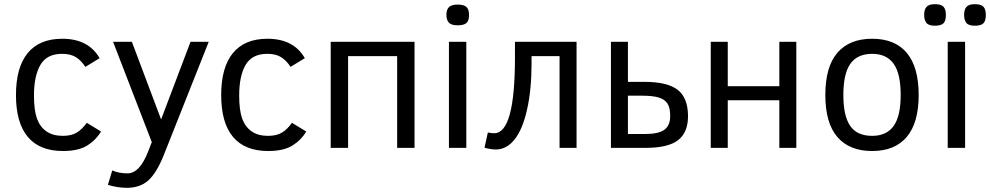

<svg xmlns="http://www.w3.org/2000/svg" viewBox="-20 -714 4780 927"><path d="M467.8 -79.1Q443.8 -38.1 401.4 -11.5Q358.9 15.1 284.2 15.1Q171.4 15.1 114.3 -53Q57.1 -121.1 57.1 -254.9Q57.1 -388.7 113.8 -457.8Q170.4 -526.9 280.8 -526.9Q407.2 -526.9 460.9 -433.1L392.1 -391.1Q373 -420.9 347.4 -437.5Q321.8 -454.1 279.8 -454.1Q206.1 -454.1 175 -400.6Q144 -347.2 144 -252.9Q144 -181.2 158.7 -141.1Q173.3 -101.1 204.3 -79.6Q235.4 -58.1 283.2 -58.1Q324.2 -58.1 350.1 -73.5Q376 -88.9 398.9 -121.1Z M522 108.9Q553.7 123 595.7 123Q654.8 123 695.8 16.1L712.9 -27.8L525.9 -512.2H616.7L757.8 -137.2L899.9 -512.2H987.8L769 39.1Q734.4 123.5 694.8 158.2Q655.3 192.9 591.8 192.9Q568.8 192.9 543 188.5Q517.1 184.1 501 178.2Z M1458.5 -79.1Q1434.6 -38.1 1392.1 -11.5Q1349.6 15.1 1274.9 15.1Q1162.1 15.1 1105 -53Q1047.9 -121.1 1047.9 -254.9Q1047.9 -388.7 1104.5 -457.8Q1161.1 -526.9 1271.5 -526.9Q1397.9 -526.9 1451.7 -433.1L1382.8 -391.1Q1363.8 -420.9 1338.1 -437.5Q1312.5 -454.1 1270.5 -454.1Q1196.8 -454.1 1165.8 -400.6Q1134.8 -347.2 1134.8 -252.9Q1134.8 -181.2 1149.4 -141.1Q1164.1 -101.1 1195.1 -79.6Q1226.1 -58.1 1273.9 -58.1Q1314.9 -58.1 1340.8 -73.5Q1366.7 -88.9 1389.6 -121.1Z M1897.5 0V-442.9H1660.6V0H1576.7V-512.2H1981.4V0Z M2244.6 -642.1Q2244.6 -612.8 2231.4 -602.3Q2218.3 -591.8 2189.5 -591.8Q2158.7 -591.8 2147 -605Q2135.3 -618.2 2135.3 -642.1Q2135.3 -668 2147.9 -679.9Q2160.6 -691.9 2189.5 -691.9Q2219.2 -691.9 2231.9 -680.4Q2244.6 -668.9 2244.6 -642.1ZM2147.5 0V-512.2H2231.4V0Z M2546.4 -442.9V-407.2Q2546.4 -282.7 2525.1 -186.8Q2503.9 -90.8 2465.1 -41.5Q2426.3 7.8 2373.5 7.8Q2361.3 7.8 2344.5 4.9Q2327.6 2 2319.3 -1L2335.4 -74.2Q2353.5 -70.8 2366.2 -70.8Q2466.3 -70.8 2466.3 -436V-512.2H2763.7V0H2681.6V-442.9Z M3011.7 -318.8H3091.8Q3202.6 -318.8 3252.2 -280Q3301.8 -241.2 3301.8 -152.8Q3301.8 -74.2 3253.7 -37.1Q3205.6 0 3094.7 0H2929.7V-512.2H3011.7ZM3215.8 -153.8Q3215.8 -193.8 3202.6 -214.1Q3189.5 -234.4 3160.4 -243.2Q3131.3 -252 3079.6 -252H3011.7V-66.9H3091.8Q3160.6 -66.9 3188.2 -87.9Q3215.8 -108.9 3215.8 -153.8Z M3824.7 0H3742.7V-230H3493.7V0H3411.6V-512.2H3493.7V-297.9H3742.7V-512.2H3824.7Z M4415.5 -254.9Q4415.5 -121.6 4358.2 -53.2Q4300.8 15.1 4190.9 15.1Q4081.1 15.1 4022.9 -52.5Q3964.8 -120.1 3964.8 -254.9Q3964.8 -392.1 4023.2 -459.5Q4081.5 -526.9 4190.9 -526.9Q4301.3 -526.9 4358.4 -458.3Q4415.5 -389.6 4415.5 -254.9ZM4328.6 -254.9Q4328.6 -359.4 4294.2 -406.7Q4259.8 -454.1 4190.9 -454.1Q4120.1 -454.1 4085.9 -406.5Q4051.8 -358.9 4051.8 -254.9Q4051.8 -154.8 4084.7 -106.4Q4117.7 -58.1 4190.9 -58.1Q4260.7 -58.1 4294.7 -106Q4328.6 -153.8 4328.6 -254.9Z M4739.7 -642.1Q4739.7 -612.8 4727.8 -601.3Q4715.8 -589.8 4686.5 -589.8Q4655.8 -589.8 4645.3 -604Q4634.8 -618.2 4634.8 -642.1Q4634.8 -668 4646.2 -680.9Q4657.7 -693.8 4686.5 -693.8Q4716.8 -693.8 4728.3 -681.4Q4739.7 -668.9 4739.7 -642.1ZM4546.9 -642.1Q4546.9 -612.8 4534.9 -601.3Q4522.9 -589.8 4493.7 -589.8Q4462.9 -589.8 4452.4 -604Q4441.9 -618.2 4441.9 -642.1Q4441.9 -668 4453.4 -680.9Q4464.8 -693.8 4493.7 -693.8Q4523.9 -693.8 4535.4 -681.4Q4546.9 -668.9 4546.9 -642.1ZM4555.7 0V-512.2H4639.6V0Z"/></svg>

Font: Lorenzo Sans
Style: Regular
Weight: 400
Foundry: Intel Corporation
Version: Version 1.00; ttfautohint (v1.5)